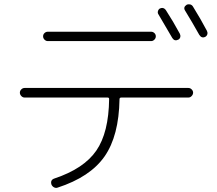

<svg xmlns="http://www.w3.org/2000/svg" viewBox="-20 -860 1040 920"><path d="M746.1 -819.3Q753.9 -823.2 761.7 -821.3Q769.5 -819.3 775.4 -810.5Q809.6 -757.8 841.8 -698.2Q845.7 -690.4 843.8 -682.1Q841.8 -673.8 834 -669.9Q816.4 -661.1 805.7 -677.7Q778.3 -724.6 739.3 -791Q734.4 -797.9 736.8 -806.6Q739.3 -815.4 746.1 -819.3ZM904.3 -829.1Q941.4 -769.5 971.7 -711.9Q975.6 -704.1 973.6 -696.3Q971.7 -688.5 963.9 -683.6Q946.3 -674.8 934.6 -693.4Q901.4 -752.9 867.2 -808.6Q856.4 -825.2 874 -836.9Q881.8 -840.8 890.6 -838.9Q899.4 -836.9 904.3 -829.1ZM209 -708H704.1Q712.9 -708 719.7 -701.7Q726.6 -695.3 726.6 -686Q726.6 -676.8 719.7 -669.9Q712.9 -663.1 704.1 -663.1H209Q200.2 -663.1 193.4 -669.9Q186.5 -676.8 186.5 -686Q186.5 -695.3 193.4 -701.7Q200.2 -708 209 -708ZM97.7 -392.6Q88.9 -392.6 82 -399.9Q75.2 -407.2 75.2 -416Q75.2 -424.8 82 -431.6Q88.9 -438.5 97.7 -438.5H882.8Q891.6 -438.5 898.4 -431.6Q905.3 -424.8 905.3 -416Q905.3 -407.2 898.4 -399.9Q891.6 -392.6 882.8 -392.6H561.5Q552.7 -392.6 552.7 -384.8Q549.8 -209 481 -110.4Q412.1 -11.7 255.9 39.1Q247.1 42 238.8 37.6Q230.5 33.2 226.6 24.4Q219.7 2 241.2 -4.9Q381.8 -51.8 441.4 -138.2Q501 -224.6 502.9 -385.7Q502.9 -392.6 495.1 -392.6Z"/></svg>

Font: Rounded Mgen+ 1mn light
Style: Regular
Weight: 200
Designer: [Source Han Sans]
Ryoko NISHIZUKA  (kana & ideographs); Paul D. Hunt (Latin, Greek & Cyrillic); Wenlong ZHANG  (bopomofo
Version: Version 1.059.20150602